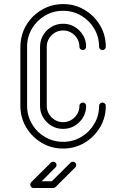

<svg xmlns="http://www.w3.org/2000/svg" viewBox="-20 -733 623 948"><path d="M291.5 0.5Q233.4 0.5 185.5 -28.1Q137.7 -56.6 109.1 -104.5Q80.6 -152.3 80.6 -210.4V-502Q81.5 -588.9 142.6 -651.4Q207 -712.9 291.5 -712.9Q349.6 -712.9 397.5 -684.3Q445.3 -655.8 473.9 -607.9Q502.4 -560.1 502.4 -502Q502.4 -495.1 497.6 -490.5Q492.7 -485.8 485.8 -485.8Q479 -485.8 474.1 -490.5Q469.2 -495.1 469.2 -502Q469.2 -551.3 445.3 -591.6Q421.4 -631.8 380.9 -655.8Q340.3 -679.7 291.5 -679.7Q242.7 -679.7 202.1 -655.8Q161.6 -631.8 137.7 -591.6Q113.8 -551.3 113.8 -502V-210.4Q113.8 -139.2 165.5 -84.5Q220.2 -32.7 291.5 -32.7Q340.3 -32.7 380.9 -56.6Q421.4 -80.6 445.3 -121.1Q469.2 -161.6 469.2 -210.4Q469.2 -217.3 474.1 -221.9Q479 -226.6 485.8 -226.6Q492.7 -226.6 497.6 -221.9Q502.4 -217.3 502.4 -210.4Q502.4 -152.3 473.9 -104.5Q445.3 -56.6 397.5 -28.1Q349.6 0.5 291.5 0.5ZM291.5 -96.7Q244.6 -96.7 211.2 -130.1Q177.7 -163.6 177.7 -210.4V-502Q178.2 -548.8 210.9 -582.5Q246.1 -615.7 291.5 -615.7Q338.4 -615.7 371.8 -582.3Q405.3 -548.8 405.3 -502Q405.3 -495.1 400.4 -490.5Q395.5 -485.8 388.7 -485.8Q381.8 -485.8 377 -490.5Q372.1 -495.1 372.1 -502Q372.1 -535.2 348.4 -558.8Q324.7 -582.5 291.5 -582.5Q258.3 -582.5 234.6 -558.8Q210.9 -535.2 210.9 -502V-210.4Q210.9 -178.2 234.4 -153.3Q259.3 -129.9 291.5 -129.9Q324.7 -129.9 348.4 -153.6Q372.1 -177.2 372.1 -210.4Q372.1 -217.3 377 -221.9Q381.8 -226.6 388.7 -226.6Q395.5 -226.6 400.4 -221.9Q405.3 -217.3 405.3 -210.4Q405.3 -163.6 371.8 -130.1Q338.4 -96.7 291.5 -96.7ZM340.3 65.4Q346.7 65.4 351.6 70.3Q356.4 75.2 356.4 82Q356.4 88.4 351.6 93.3L254.4 190.4Q249.5 195.3 242.7 195.3H145.5Q135.7 195.3 130.4 185.1Q129.4 181.6 129.4 178.7Q129.4 172.4 133.8 167L231.4 69.8Q236.3 65.4 243.2 65.4Q249.5 65.4 254.4 70.3Q259.3 75.2 259.3 82Q259.3 88.4 254.4 93.3L185.5 162.1H235.8L328.6 69.8Q333.5 65.4 340.3 65.4Z"/></svg>

Font: Neon Sans
Style: Regular
Weight: 400
Designer: GGBot
Version: 0.80